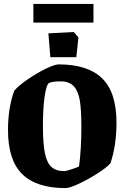

<svg xmlns="http://www.w3.org/2000/svg" viewBox="-20 -952 638 984"><path d="M21 -286Q21 -399 53 -487Q75 -513 121.5 -545Q168 -577 214 -599.5Q260 -622 281 -622Q430 -622 503.5 -550.5Q577 -479 577 -323Q577 -208 546 -115Q524 -91 476.5 -61Q429 -31 382.5 -9.5Q336 12 316 12Q167 12 94 -59.5Q21 -131 21 -286ZM385 -99Q397 -185 397 -304Q397 -386 389.5 -434.5Q382 -483 359 -509Q336 -535 291 -535Q249 -535 232 -527Q218 -520 209 -459Q200 -398 200 -307Q200 -217 210 -167.5Q220 -118 243.5 -96.5Q267 -75 309 -75Q319 -75 350 -85.5Q381 -96 385 -99ZM238 -659 228 -781 358 -788 382 -760 371 -659ZM151 -836V-932H459V-836Z"/></svg>

Font: Grenze ExtraBold
Style: Regular
Weight: 800
Designer: Renata Polastri
Foundry: Omnibus-Type
Version: Version 1.002; ttfautohint (v1.8)